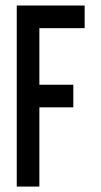

<svg xmlns="http://www.w3.org/2000/svg" viewBox="-20 -687 373 707"><path d="M291.7 -666.7V-583.3H125V-375H250V-291.7H125V0H41.7V-666.7Z"/></svg>

Font: Yulong
Style: Regular
Weight: 400
Designer: GGBotNet
Foundry: f0n7.com
Version: 1.00